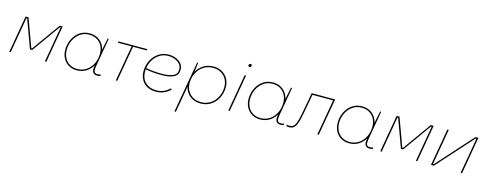

<svg xmlns="http://www.w3.org/2000/svg" viewBox="-28 -1545 6601 2602"><g transform="rotate(15 3272.5 -244.5)"><path d="M141 -520H182L327 -124H337L620 -520H661L571 0H551L638 -501H628L345 -105H313L168 -501H158L71 0H51Z M1218 -119 1232 -178 1256 -339Q1260 -358 1263 -376Q1281 -472 1293 -520H1308L1238 -118Q1229 -70 1237.5 -43.5Q1246 -17 1281 -17Q1306 -17 1331 -24L1327 -3Q1303 3 1282 3Q1240 3 1222 -28Q1204 -59 1218 -119ZM1264 -297Q1264 -218 1231.5 -148.5Q1199 -79 1138 -37Q1077 5 997 5Q932 5 881.5 -25Q831 -55 803.5 -107.5Q776 -160 776 -226Q776 -304 809 -373Q842 -442 902 -483.5Q962 -525 1040 -525Q1107 -525 1157.5 -495.5Q1208 -466 1236 -414Q1264 -362 1264 -297ZM796 -228Q796 -166 821 -117.5Q846 -69 892 -41.5Q938 -14 999 -14Q1070 -14 1126 -51.5Q1182 -89 1213.5 -153Q1245 -217 1245 -293Q1245 -354 1220 -402.5Q1195 -451 1148 -478.5Q1101 -506 1038 -506Q968 -506 913 -467.5Q858 -429 827 -365Q796 -301 796 -228Z M1444 -520H1848L1845 -501H1441ZM1566 0H1546L1635 -510H1655Z M1876 -220Q1876 -302 1911.5 -371.5Q1947 -441 2009.5 -482.5Q2072 -524 2150 -524Q2201 -524 2249 -506Q2297 -488 2327 -452.5Q2357 -417 2357 -367Q2357 -289 2292.5 -259.5Q2228 -230 2129 -230Q1998 -230 1892 -252L1894 -270Q2002 -248 2129 -248Q2218 -248 2278 -272.5Q2338 -297 2338 -366Q2338 -410 2310 -441.5Q2282 -473 2238 -489Q2194 -505 2148 -505Q2075 -505 2017.5 -465Q1960 -425 1928.5 -359.5Q1897 -294 1897 -220Q1897 -124 1955.5 -68Q2014 -12 2110 -12Q2164 -12 2211 -32Q2258 -52 2296 -90L2310 -76Q2268 -35 2217 -14Q2166 7 2107 7Q2038 7 1986 -20.5Q1934 -48 1905 -99.5Q1876 -151 1876 -220Z M2548 -520H2562Q2559 -479 2552 -435Q2545 -391 2541 -366L2539 -354L2538 -347L2442 200H2422ZM2502 -223Q2502 -302 2536 -371.5Q2570 -441 2633 -483Q2696 -525 2779 -525Q2847 -525 2899.5 -495Q2952 -465 2981 -412.5Q3010 -360 3010 -294Q3010 -216 2976 -147Q2942 -78 2879.5 -36.5Q2817 5 2736 5Q2666 5 2613 -24.5Q2560 -54 2531 -106Q2502 -158 2502 -223ZM2990 -292Q2990 -354 2963.5 -402.5Q2937 -451 2888.5 -478.5Q2840 -506 2777 -506Q2703 -506 2644.5 -468.5Q2586 -431 2553.5 -367Q2521 -303 2521 -227Q2521 -166 2547.5 -117.5Q2574 -69 2623 -41.5Q2672 -14 2738 -14Q2811 -14 2868.5 -52.5Q2926 -91 2958 -155Q2990 -219 2990 -292Z M3214 -520H3234L3144 0H3124ZM3229 -663Q3229 -673 3236.5 -681Q3244 -689 3254 -689Q3263 -689 3268 -683Q3273 -677 3273 -669Q3273 -659 3265.5 -651.5Q3258 -644 3249 -644Q3240 -644 3234.5 -649.5Q3229 -655 3229 -663Z M3790 -119 3804 -178 3828 -339Q3832 -358 3835 -376Q3853 -472 3865 -520H3880L3810 -118Q3801 -70 3809.5 -43.5Q3818 -17 3853 -17Q3878 -17 3903 -24L3899 -3Q3875 3 3854 3Q3812 3 3794 -28Q3776 -59 3790 -119ZM3836 -297Q3836 -218 3803.5 -148.5Q3771 -79 3710 -37Q3649 5 3569 5Q3504 5 3453.5 -25Q3403 -55 3375.5 -107.5Q3348 -160 3348 -226Q3348 -304 3381 -373Q3414 -442 3474 -483.5Q3534 -525 3612 -525Q3679 -525 3729.5 -495.5Q3780 -466 3808 -414Q3836 -362 3836 -297ZM3368 -228Q3368 -166 3393 -117.5Q3418 -69 3464 -41.5Q3510 -14 3571 -14Q3642 -14 3698 -51.5Q3754 -89 3785.5 -153Q3817 -217 3817 -293Q3817 -354 3792 -402.5Q3767 -451 3720 -478.5Q3673 -506 3610 -506Q3540 -506 3485 -467.5Q3430 -429 3399 -365Q3368 -301 3368 -228Z M3937 -2 3941 -21Q3949 -18 3957.5 -16.5Q3966 -15 3975 -15Q4007 -15 4027.5 -28.5Q4048 -42 4066 -87Q4084 -132 4101 -224L4155 -520H4484L4393 0H4373L4461 -501H4171L4120 -224Q4102 -124 4081 -74.5Q4060 -25 4036 -10Q4012 5 3974 5Q3964 5 3954.5 3Q3945 1 3937 -2Z M5040 -119 5054 -178 5078 -339Q5082 -358 5085 -376Q5103 -472 5115 -520H5130L5060 -118Q5051 -70 5059.5 -43.5Q5068 -17 5103 -17Q5128 -17 5153 -24L5149 -3Q5125 3 5104 3Q5062 3 5044 -28Q5026 -59 5040 -119ZM5086 -297Q5086 -218 5053.5 -148.5Q5021 -79 4960 -37Q4899 5 4819 5Q4754 5 4703.5 -25Q4653 -55 4625.5 -107.5Q4598 -160 4598 -226Q4598 -304 4631 -373Q4664 -442 4724 -483.5Q4784 -525 4862 -525Q4929 -525 4979.5 -495.5Q5030 -466 5058 -414Q5086 -362 5086 -297ZM4618 -228Q4618 -166 4643 -117.5Q4668 -69 4714 -41.5Q4760 -14 4821 -14Q4892 -14 4948 -51.5Q5004 -89 5035.5 -153Q5067 -217 5067 -293Q5067 -354 5042 -402.5Q5017 -451 4970 -478.5Q4923 -506 4860 -506Q4790 -506 4735 -467.5Q4680 -429 4649 -365Q4618 -301 4618 -228Z M5346 -520H5387L5532 -124H5542L5825 -520H5866L5776 0H5756L5843 -501H5833L5550 -105H5518L5373 -501H5363L5276 0H5256Z M6058 -520H6078L5991 -19H6002L6453 -520H6494L6404 0H6384L6471 -501H6460L6009 0H5968Z"/></g></svg>

Font: Fixel Italic Variable Display Thin
Style: Italic
Weight: 100
Italic angle: -10°
Designer: AlfaBravo + MacPaw
Foundry: Kyrylo Tkachov, Marchela Mozhyna, Serhii Makarenko, Maria Weinstein, Zakhar Kryvoshyya
Version: Version 1.210;Glyphs 3.2 (3217)